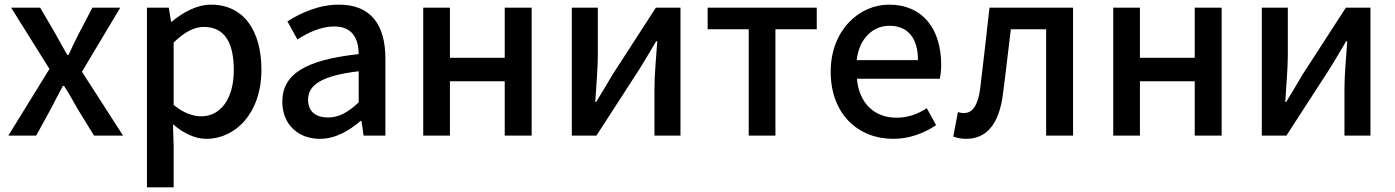

<svg xmlns="http://www.w3.org/2000/svg" viewBox="-20 -584 6010 827"><path d="M16 0H136L200 -117C217 -150 234 -183 251 -214H256C276 -183 295 -149 313 -117L385 0H510L333 -275L498 -551H378L320 -440C304 -409 289 -378 275 -347H270C252 -378 235 -409 218 -440L153 -551H28L193 -287Z M613 223H728V45L725 -49C771 -9 821 14 869 14C993 14 1106 -95 1106 -284C1106 -454 1028 -564 889 -564C827 -564 767 -530 719 -490H717L707 -551H613ZM847 -83C814 -83 771 -96 728 -132V-401C774 -445 815 -468 858 -468C950 -468 987 -397 987 -282C987 -154 927 -83 847 -83Z M1358 14C1424 14 1483 -20 1533 -63H1537L1546 0H1640V-331C1640 -478 1577 -564 1440 -564C1352 -564 1275 -528 1218 -492L1261 -414C1308 -444 1362 -470 1420 -470C1501 -470 1524 -414 1525 -351C1296 -326 1196 -265 1196 -146C1196 -49 1263 14 1358 14ZM1393 -78C1344 -78 1307 -100 1307 -155C1307 -216 1362 -258 1525 -277V-143C1480 -101 1441 -78 1393 -78Z M1803 0H1918V-234H2154V0H2270V-551H2154V-335H1918V-551H1803Z M2443 0H2549L2736 -289C2756 -321 2786 -372 2806 -406H2811C2806 -335 2799 -262 2799 -205V0H2911V-551H2805L2618 -262C2599 -229 2568 -178 2548 -145H2544C2548 -215 2555 -288 2555 -345V-551H2443Z M3205 0H3320V-458H3498V-551H3028V-458H3205Z M3827 14C3898 14 3962 -11 4012 -45L3972 -118C3932 -92 3890 -77 3841 -77C3746 -77 3680 -140 3671 -245H4028C4031 -259 4034 -281 4034 -304C4034 -459 3955 -564 3809 -564C3681 -564 3558 -454 3558 -275C3558 -93 3676 14 3827 14ZM3670 -325C3681 -421 3742 -473 3811 -473C3891 -473 3934 -419 3934 -325Z M4141 14C4230 14 4282 -50 4299 -172C4312 -268 4322 -363 4334 -458H4486V0H4602V-551H4242C4229 -435 4216 -318 4202 -203C4192 -128 4168 -97 4132 -97C4122 -97 4114 -99 4106 -101L4086 4C4103 10 4119 14 4141 14Z M4775 0H4890V-234H5126V0H5242V-551H5126V-335H4890V-551H4775Z M5415 0H5521L5708 -289C5728 -321 5758 -372 5778 -406H5783C5778 -335 5771 -262 5771 -205V0H5883V-551H5777L5590 -262C5571 -229 5540 -178 5520 -145H5516C5520 -215 5527 -288 5527 -345V-551H5415Z"/></svg>

Font: Noto Sans JP Medium
Style: Regular
Weight: 500
Designer: Ryoko NISHIZUKA 西塚涼子 (kana, bopomofo & ideographs); Paul D. Hunt (Latin, Greek & Cyrillic); Sandoll Communications 산돌커뮤니
Foundry: Adobe
Version: Version 2.004;hotconv 1.0.118;makeotfexe 2.5.65603